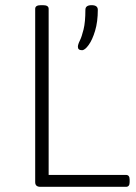

<svg xmlns="http://www.w3.org/2000/svg" viewBox="-20 -722 524 742"><path d="M136 0Q116 0 116 -18V-688Q116 -702 138 -702H146Q168 -702 168 -688V-46H467Q481 -46 481 -28V-18Q481 0 467 0ZM297 -528Q281 -528 281 -541Q281 -550 288.5 -565Q296 -580 303 -608.5Q310 -637 310 -684Q310 -702 334 -702Q358 -702 358 -684Q358 -638 347.5 -603Q337 -568 322.5 -548Q308 -528 297 -528Z"/></svg>

Font: Asap ExtraLight
Style: Regular
Weight: 200
Designer: Pablo Cosgaya
Foundry: Omnibus-Type
Version: Version 3.001; ttfautohint (v1.8.4.7-5d5b)